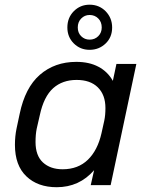

<svg xmlns="http://www.w3.org/2000/svg" viewBox="-20 -781 610 810"><path d="M91.3 -37.1Q43 -83 43 -169.9Q43 -206.1 49.8 -238.8L63 -300.8Q85.9 -411.1 147.9 -465.3Q210.9 -520 301.8 -520Q356.4 -520 395 -499.5Q434.1 -479 456.1 -439.9L471.2 -511.2H555.2L446.8 0H362.8L377 -63Q314.5 8.8 219.2 8.8Q139.2 8.8 91.3 -37.1ZM351.1 -107.4Q392.1 -147.5 408.2 -219.2L419.9 -272Q424.8 -294.9 424.8 -325.2Q424.8 -380.9 392.6 -412.6Q360.8 -443.8 303.2 -443.8Q243.7 -443.8 204.6 -409.2Q164.6 -373.5 147.9 -294.9L134.8 -237.8Q129.9 -213.4 129.9 -182.1Q129.9 -124.5 161.1 -95.7Q192.4 -66.9 244.1 -66.9Q309.6 -66.9 351.1 -107.4ZM291 -598.1Q264.2 -625 264.2 -665Q264.2 -706.1 291 -733.4Q318.4 -761.2 357.9 -761.2Q398.4 -761.2 425.8 -733.4Q453.1 -705.1 453.1 -665Q453.1 -624 425.8 -597.7Q397.9 -570.8 357.9 -570.8Q318.4 -570.8 291 -598.1ZM409.2 -665Q409.2 -688.5 394.5 -703.1Q379.9 -717.8 357.9 -717.8Q336.9 -717.8 322.3 -702.6Q308.1 -688 308.1 -665Q308.1 -642.6 322.3 -628.4Q336.9 -613.8 357.9 -613.8Q379.9 -613.8 394.5 -628.4Q409.2 -643.1 409.2 -665Z"/></svg>

Font: D-DIN Exp
Style: DINExp-Italic
Weight: 400
Width: 7
Italic angle: -12°
Designer: Charles Nix
Foundry: Datto Inc.
Version: Version 1.00